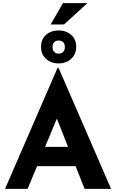

<svg xmlns="http://www.w3.org/2000/svg" viewBox="-20 -1197 736 1217"><path d="M12 0 344 -765H352L684 0H516L304 -538L409 -610L155 0ZM239 -266H460L511 -144H194ZM240 -900Q240 -948 271.5 -976Q303 -1004 352 -1004Q399 -1004 431 -976Q463 -948 463 -900Q463 -853 431 -824Q399 -795 352 -795Q304 -795 272 -824Q240 -853 240 -900ZM313 -898Q313 -879 323.5 -868Q334 -857 352 -857Q370 -857 380.5 -868Q391 -879 391 -898Q391 -919 380.5 -929.5Q370 -940 352 -940Q334 -940 323.5 -929.5Q313 -919 313 -898ZM534 -1177 386 -1042H301L379 -1177Z"/></svg>

Font: Josefin Sans Thin
Style: Bold
Weight: 700
Version: Version 2.000